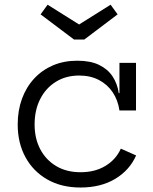

<svg xmlns="http://www.w3.org/2000/svg" viewBox="-20 -806 665 835"><path d="M346.5 -634H302L156.5 -743.5L187 -785.5L324 -699.5L461 -785.5L491.5 -743.5ZM330 9.5Q247 9.5 185.8 -25.5Q124.5 -60.5 90.8 -122.2Q57 -184 57 -264.5Q57 -325.5 75.5 -376.2Q94 -427 128.5 -464.2Q163 -501.5 210.5 -521.8Q258 -542 316.5 -542Q373 -542 410.8 -523.8Q448.5 -505.5 469.5 -473.8Q490.5 -442 496.5 -401H514L499.5 -325.5Q493 -370.5 470 -404.8Q447 -439 410 -458.2Q373 -477.5 324.5 -477.5Q266.5 -477.5 222.8 -450.2Q179 -423 154.8 -375.2Q130.5 -327.5 130.5 -264.5Q130.5 -203.5 155.2 -156.8Q180 -110 224.8 -83.5Q269.5 -57 330.5 -57Q393.5 -57 439 -84.8Q484.5 -112.5 505.5 -159.5L572 -130Q543.5 -65.5 480.8 -28Q418 9.5 330 9.5ZM499.5 -325.5V-532.5H571.5V-325.5Z"/></svg>

Font: Hepta Slab ExtraLight
Style: Regular
Weight: 400
Version: Version 1.102